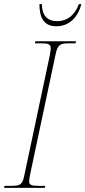

<svg xmlns="http://www.w3.org/2000/svg" viewBox="-35 -915 416 935"><path d="M239 -787C301 -787 345 -830 361 -895H349C329 -840 291 -812 244 -812C195 -812 169 -840 169 -895H157C157 -826 181 -787 239 -787ZM-15 0H183L185 -10H153C122 -10 107 -13 107 -31C107 -39 109 -54 112 -67L235 -647C245 -697 257 -704 299 -704H333L335 -714H137L135 -704H168C201 -704 212 -698 212 -682C212 -674 211 -664 208 -648L83 -59C74 -16 63 -10 21 -10H-13Z"/></svg>

Font: Noto Serif Display Condensed Thin
Style: Italic
Weight: 100
Width: 3
Italic angle: -12°
Designer: Monotype Design Team
Foundry: Monotype Imaging Inc.
Version: Version 2.009